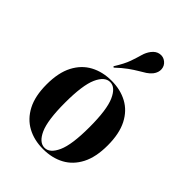

<svg xmlns="http://www.w3.org/2000/svg" viewBox="-200 -765 871 871"><g transform="rotate(45 236.0 -329.0)"><path d="M235.5 11.3Q178.2 11.3 134.3 -12.5Q90.3 -36.3 64.9 -84.7Q39.5 -133.1 39.5 -208.1Q39.5 -283.1 64.9 -331.9Q90.3 -380.6 134.7 -404.4Q179 -428.2 236.3 -428.2Q293.5 -428.2 337.5 -404.4Q381.5 -380.6 406.5 -331.9Q431.5 -283.1 431.5 -208.1Q431.5 -133.1 406.5 -84.7Q381.5 -36.3 337.5 -12.5Q293.5 11.3 235.5 11.3ZM236.3 2.4Q270.2 2.4 292.3 -46.8Q314.5 -96 314.5 -208.1Q314.5 -320.2 292.3 -369.8Q270.2 -419.4 236.3 -419.4Q201.6 -419.4 179.4 -369.8Q157.3 -320.2 157.3 -208.1Q157.3 -96 179.4 -46.8Q201.6 2.4 236.3 2.4ZM200.8 -476.6 196 -480.6Q223.4 -524.2 233.9 -554.4Q244.4 -584.7 250.4 -606.5Q256.5 -628.2 269.4 -645.2Q284.7 -665.3 305.2 -668.5Q325.8 -671.8 341.9 -658.9Q358.1 -646 359.7 -625.8Q361.3 -605.6 346.8 -586.3Q336.3 -573.4 322.6 -564.5Q308.9 -555.6 291.5 -545.6Q274.2 -535.5 251.6 -519.4Q229 -503.2 200.8 -476.6Z"/></g></svg>

Font: Playfair 144pt SemiCondensed
Style: Bold
Weight: 700
Width: 4
Designer: Claus Eggers Sørensen
Foundry: Claus Eggers Sørensen
Version: Version 2.203